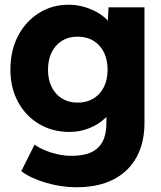

<svg xmlns="http://www.w3.org/2000/svg" viewBox="-20 -562 679 812"><path d="M70 162 126 50Q147 64 172.5 74.5Q198 85 226 91Q254 97 283 97Q334 97 366 82Q398 67 414 36.5Q430 6 430 -40V-129L461 -124Q454 -91 426.5 -64Q399 -37 359 -20.5Q319 -4 274 -4Q202 -4 145.5 -37.5Q89 -71 56.5 -130.5Q24 -190 24 -268Q24 -348 56 -409.5Q88 -471 144 -506.5Q200 -542 270 -542Q300 -542 327.5 -535Q355 -528 378.5 -516.5Q402 -505 420.5 -489.5Q439 -474 450.5 -456Q462 -438 466 -419L433 -411L439 -531H591V-43Q591 22 571.5 72.5Q552 123 514.5 158.5Q477 194 424 212Q371 230 304 230Q239 230 174.5 211Q110 192 70 162ZM435 -267Q435 -309 419.5 -340.5Q404 -372 375.5 -389.5Q347 -407 308 -407Q270 -407 242 -389.5Q214 -372 198.5 -340.5Q183 -309 183 -267Q183 -225 198.5 -194Q214 -163 242 -145.5Q270 -128 308 -128Q347 -128 375.5 -145.5Q404 -163 419.5 -194Q435 -225 435 -267Z"/></svg>

Font: Our Lexend
Style: Bold
Weight: 700
Designer: Bonnie Shaver-Troup, Thomas Jockin
Foundry: Lexend
Version: Version 1.007